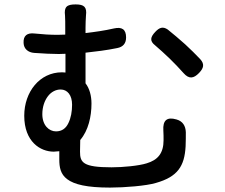

<svg xmlns="http://www.w3.org/2000/svg" viewBox="-20 -810 1020 871"><path d="M820 -609C793 -633 765 -657 741 -676C719 -691 703 -685 685 -666C662 -642 658 -624 684 -604C704 -587 727 -566 750 -544C772 -523 793 -500 813 -478C837 -451 858 -453 883 -479C904 -501 909 -519 888 -542C868 -563 844 -587 820 -609ZM197 -373C212 -393 233 -404 255 -404C286 -404 307 -378 307 -335C307 -305 302 -275 290 -251C279 -228 261 -214 234 -214C202 -214 172 -242 172 -292C172 -325 182 -353 197 -373ZM285 3C317 27 374 41 479 41C545 41 644 33 687 20C786 -8 817 -56 822 -146C823 -171 823 -189 823 -210C822 -239 809 -260 781 -268C737 -281 718 -264 721 -218C722 -203 722 -189 722 -174C722 -115 696 -84 645 -69C610 -58 539 -51 486 -51C356 -51 343 -73 343 -122L344 -175C381 -218 395 -282 395 -340C395 -376 386 -409 368 -432V-502V-571C414 -576 464 -582 512 -592C538 -597 552 -613 552 -640C552 -677 533 -689 497 -681C454 -671 410 -665 368 -660V-684C368 -704 369 -723 370 -739C375 -778 362 -790 323 -790C283 -790 270 -779 275 -739C276 -723 276 -705 276 -684V-653L241 -652C208 -652 174 -654 137 -658C104 -662 85 -649 87 -615C88 -588 108 -572 135 -570C177 -567 216 -565 247 -565L277 -566V-481L261 -482C160 -482 90 -393 90 -285C90 -167 163 -122 224 -122L249 -124V-87C249 -52 254 -20 285 3Z"/></svg>

Font: GenSenRounded2 TW M
Style: Regular
Weight: 500
Version: Version 2.100;PS 2.1;hotconv 16.6.51;makeotf.lib2.5.65220 DE